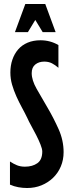

<svg xmlns="http://www.w3.org/2000/svg" viewBox="-20 -932 355 963"><path d="M30 -122Q48 -110 65.5 -103Q83 -96 105 -96Q143 -96 167.5 -113.5Q192 -131 192 -172Q192 -185 183 -207.5Q174 -230 161.5 -254.5Q149 -279 136.5 -301.5Q124 -324 118 -338Q105 -365 90 -392.5Q75 -420 62 -449Q49 -478 40.5 -507.5Q32 -537 32 -568Q32 -603 42 -632.5Q52 -662 71 -684Q90 -706 118.5 -718Q147 -730 183 -730Q232 -730 273 -706V-592Q257 -606 240.5 -614.5Q224 -623 202 -623Q175 -623 157 -608.5Q139 -594 139 -565Q139 -530 164 -486Q189 -442 219 -391Q249 -340 274 -284Q299 -228 299 -169Q299 -130 285 -97Q271 -64 246 -40Q221 -16 188 -2.5Q155 11 116 11Q94 11 72 7Q50 3 30 -6ZM107 -912H207L259 -771H194L157 -832L120 -771H55Z"/></svg>

Font: Osterbar
Style: Regular
Weight: 500
Width: 3
Designer: Peter Wiegel, Basierend auf Erbar schmal-halbfette Grotesk v. Jacob Erbar
Foundry: Peter Wiegel
Version: Version 1.0